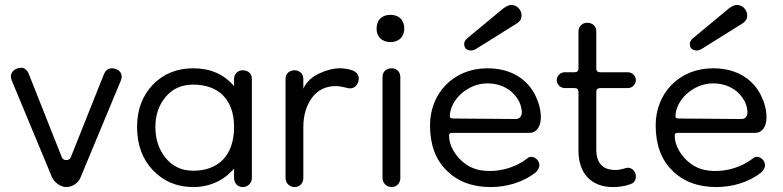

<svg xmlns="http://www.w3.org/2000/svg" viewBox="-20 -740 3166 776"><path d="M248 16C272 16 297 0 306 -24L469 -416C471 -423 472 -427 472 -430C472 -451 453 -464 432 -464C417 -464 407 -456 400 -440L266 -104C263 -97 257 -93 248 -93C239 -93 233 -97 230 -104L96 -442C89 -458 79 -466 66 -466C50 -466 24 -457 24 -430C24 -427 25 -423 27 -416L190 -24C201 0 227 16 248 16Z M761 16C829 16 887 -12 926 -59V-21C926 0 940 16 961 16C982 16 998 0 998 -21V-421C998 -444 981 -456 961 -456C944 -456 926 -444 926 -421V-392C885 -440 830 -464 761 -464C695 -464 641 -442 598 -398C555 -353 534 -296 534 -227C534 -156 555 -97 598 -52C641 -7 695 16 761 16ZM761 -50C715 -50 678 -67 650 -101C622 -135 608 -177 608 -227C608 -275 622 -316 650 -349C678 -382 715 -398 761 -398C861 -398 926 -340 926 -227C926 -110 861 -50 761 -50Z M1206 -226C1206 -274 1218 -314 1241 -345C1264 -376 1296 -392 1337 -392C1350 -392 1366 -389 1385 -384C1388 -383 1392 -383 1395 -383C1411 -383 1422 -392 1428 -410C1429 -414 1430 -419 1430 -423C1430 -434 1424 -449 1403 -456C1387 -461 1371 -464 1355 -464C1328 -464 1300 -457 1270 -443C1240 -429 1219 -409 1206 -382V-421C1206 -444 1188 -456 1171 -456C1151 -456 1134 -444 1134 -421V-21C1134 0 1150 16 1171 16C1192 16 1206 0 1206 -21Z M1558 -570C1593 -570 1614 -592 1614 -624C1614 -659 1593 -680 1558 -680C1523 -680 1502 -659 1502 -624C1502 -592 1523 -570 1558 -570ZM1563 16C1584 16 1598 0 1598 -21V-429C1598 -452 1580 -464 1563 -464C1543 -464 1526 -452 1526 -429V-21C1526 0 1542 16 1563 16Z M1867 -584C1860 -577 1856 -570 1856 -563C1856 -545 1866 -536 1885 -536C1890 -536 1896 -538 1902 -541L2070 -646C2082 -654 2088 -664 2088 -677C2088 -700 2070 -720 2046 -720C2037 -720 2026 -715 2014 -706ZM1964 16C2027 16 2094 -3 2145 -43C2155 -53 2160 -63 2160 -72C2160 -91 2143 -106 2128 -106C2121 -106 2115 -104 2110 -99C2063 -63 2007 -49 1961 -49C1953 -49 1946 -49 1939 -50C1910 -52 1885 -61 1863 -76C1819 -107 1795 -154 1795 -190C1795 -203 1800 -203 1812 -203H2120C2149 -203 2166 -229 2166 -266C2166 -295 2158 -325 2143 -356C2112 -417 2049 -464 1950 -464C1811 -464 1718 -361 1718 -234C1718 -156 1740 -95 1785 -51C1830 -6 1889 16 1964 16ZM1812 -261C1803 -261 1798 -264 1798 -269C1798 -334 1868 -403 1950 -403C1987 -403 2019 -392 2045 -371C2070 -349 2085 -324 2088 -296C2089 -293 2089 -289 2089 -286C2089 -273 2082 -259 2065 -259Z M2457 16C2478 16 2505 13 2526 5C2542 0 2550 -10 2550 -27C2550 -44 2537 -62 2518 -62C2507 -62 2492 -53 2467 -53C2416 -53 2390 -81 2390 -136V-368C2390 -379 2395 -384 2406 -384H2518C2535 -384 2550 -399 2550 -416C2550 -433 2535 -448 2518 -448H2406C2395 -448 2390 -453 2390 -464V-613C2390 -636 2373 -648 2353 -648C2336 -648 2318 -636 2318 -613V-464C2318 -453 2313 -448 2302 -448H2262C2245 -448 2230 -433 2230 -416C2230 -399 2245 -384 2262 -384H2302C2313 -384 2318 -379 2318 -368V-131C2318 -39 2370 16 2457 16Z M2779 -584C2772 -577 2768 -570 2768 -563C2768 -545 2778 -536 2797 -536C2802 -536 2808 -538 2814 -541L2982 -646C2994 -654 3000 -664 3000 -677C3000 -700 2982 -720 2958 -720C2949 -720 2938 -715 2926 -706ZM2876 16C2939 16 3006 -3 3057 -43C3067 -53 3072 -63 3072 -72C3072 -91 3055 -106 3040 -106C3033 -106 3027 -104 3022 -99C2975 -63 2919 -49 2873 -49C2865 -49 2858 -49 2851 -50C2822 -52 2797 -61 2775 -76C2731 -107 2707 -154 2707 -190C2707 -203 2712 -203 2724 -203H3032C3061 -203 3078 -229 3078 -266C3078 -295 3070 -325 3055 -356C3024 -417 2961 -464 2862 -464C2723 -464 2630 -361 2630 -234C2630 -156 2652 -95 2697 -51C2742 -6 2801 16 2876 16ZM2724 -261C2715 -261 2710 -264 2710 -269C2710 -334 2780 -403 2862 -403C2899 -403 2931 -392 2957 -371C2982 -349 2997 -324 3000 -296C3001 -293 3001 -289 3001 -286C3001 -273 2994 -259 2977 -259Z"/></svg>

Font: Dongle Light
Style: Regular
Weight: 300
Designer: Yanghee Ryu
Foundry: Yanghee Ryu
Version: Version 2.000